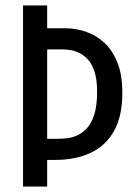

<svg xmlns="http://www.w3.org/2000/svg" viewBox="-20 -680 493 700"><path d="M114 -97V-174H189Q202 -174 220.5 -175.5Q239 -177 258.5 -185Q278 -193 295.5 -211Q313 -229 323.5 -261.5Q334 -294 334 -345Q334 -389 325 -417.5Q316 -446 301 -462.5Q286 -479 268 -487.5Q250 -496 233.5 -498Q217 -500 205 -500H114V-577H217Q256 -577 293 -564.5Q330 -552 360 -524.5Q390 -497 408 -452Q426 -407 426 -341Q426 -257 396 -203Q366 -149 311 -123Q256 -97 181 -97ZM64 0V-660H152V0Z"/></svg>

Font: Bricolage Grotesque 24pt Condensed
Style: Regular
Weight: 400
Width: 3
Designer: Mathieu Triay
Foundry: Atelier Triay
Version: Version 1.001;gftools[0.9.33.dev8+g029e19f]